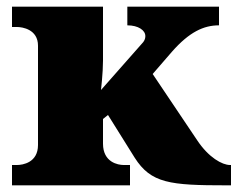

<svg xmlns="http://www.w3.org/2000/svg" viewBox="-20 -556 714 576"><path d="M370 0V-61H351C334 -61 289 -69 289 -125V-199L304 -211L384 -83C433 -6 490 0 659 0H673V-61H670C647 -61 606 -83 571 -136L438 -334L496 -401C548 -460 591 -480 637 -480V-536H362V-480C395 -480 416 -465 416 -448C416 -445 416 -438 410 -430L283 -286C283 -286 289 -338 289 -374V-536H16V-475H31C47 -475 94 -468 94 -419V-121C94 -68 48 -61 31 -61H16V0Z"/></svg>

Font: UArctic Serif Black
Style: Regular
Weight: 900
Designer: Customization by Puisto advertising & original work Monotype Design Team
Foundry: Monotype Imaging Inc.
Version: Version 2.004